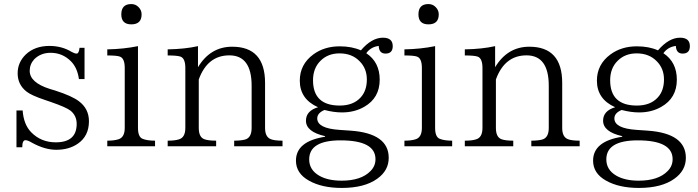

<svg xmlns="http://www.w3.org/2000/svg" viewBox="-20 -738 3475 956"><path d="M373 -344.2Q365.2 -400.9 333 -433.1Q291 -475.1 231.9 -475.1Q183.1 -475.1 150.9 -443.4Q127.9 -418.5 127.9 -385.3Q127.9 -326.7 229 -294.9L254.9 -287.1Q338.4 -260.3 373 -233.9Q422.9 -196.3 422.9 -134.3Q422.9 -60.1 366.7 -22Q323.2 7.8 259.8 7.8Q203.6 7.8 140.1 -26.9Q118.2 -40 106.9 -40Q90.8 -40 90.8 -4.9H62V-188H92.8Q97.7 -117.7 135.7 -79.1Q184.6 -29.3 257.8 -29.3Q361.8 -29.3 361.8 -121.1Q361.8 -162.1 331.1 -187Q310.1 -203.6 233.9 -230L204.1 -240.2Q135.3 -263.2 111.8 -282.2Q67.9 -316.9 67.9 -373Q67.9 -427.7 108.9 -467.3Q153.8 -509.3 226.1 -509.3Q288.6 -509.3 337.9 -479Q352.1 -471.2 361.8 -471.2Q373 -471.2 376 -500H400.9V-344.2Z M633.8 -717.8Q655.3 -717.8 669.9 -702.6Q685.1 -687.5 685.1 -666.5Q685.1 -616.7 633.8 -616.7Q584 -616.7 584 -666.5Q584 -717.8 633.8 -717.8ZM752 -9.8H514.2V-37.6Q546.9 -37.6 567.9 -43.9Q601.1 -52.7 601.1 -101.1V-399.9Q601.1 -447.3 577.1 -456.1Q562 -461.9 514.2 -461.9V-492.2Q595.7 -493.7 667 -508.3V-101.1Q667 -56.2 689.9 -46.9Q712.4 -37.6 752 -37.6Z M1386.7 -9.8H1146V-37.6Q1178.2 -37.6 1199.7 -43Q1232.9 -51.8 1232.9 -101.1V-311Q1232.9 -462.4 1122.1 -462.4Q1013.2 -462.4 969.7 -342.3V-101.1Q969.7 -55.2 997.1 -44.9Q1016.6 -37.6 1056.2 -37.6V-9.8H814.9V-37.6Q850.6 -37.6 870.1 -43.9Q902.8 -52.7 902.8 -101.1V-399.9Q902.8 -447.3 878.9 -456.1Q862.3 -461.9 814.9 -461.9V-492.2Q900.9 -493.7 965.8 -508.3V-403.3Q1027.3 -505.4 1136.2 -505.4Q1299.8 -505.4 1299.8 -325.2V-101.1Q1299.8 -55.7 1328.6 -44.9Q1346.7 -37.6 1386.7 -37.6Z M1776.9 -487.3Q1830.6 -550.3 1886.7 -550.3Q1935.5 -550.3 1935.5 -508.3Q1935.5 -471.2 1899.4 -471.2Q1867.2 -471.2 1865.7 -509.3Q1826.2 -504.4 1803.7 -473.1Q1870.6 -428.7 1870.6 -341.3Q1870.6 -250 1793.5 -206.1Q1745.1 -178.2 1682.6 -178.2Q1642.1 -178.2 1595.7 -190.4Q1559.6 -175.3 1559.6 -148.4Q1559.6 -98.6 1670.4 -91.3L1726.6 -87.4Q1915.5 -73.7 1915.5 47.9Q1915.5 111.3 1858.4 151.9Q1794.9 197.8 1681.6 197.8Q1583 197.8 1518.6 161.6Q1453.6 125.5 1453.6 62Q1453.6 -34.7 1598.6 -57.1V-60.1Q1503.4 -81.5 1503.4 -137.2Q1503.4 -186 1563.5 -204.1Q1472.7 -244.6 1472.7 -336.4Q1472.7 -417.5 1540.5 -467.3Q1595.2 -507.3 1671.4 -507.3Q1731.9 -507.3 1776.9 -487.3ZM1670.4 -472.2Q1612.8 -472.2 1575.7 -435.1Q1538.6 -398.4 1538.6 -338.4Q1538.6 -212.4 1671.4 -212.4Q1738.8 -212.4 1775.4 -252.4Q1806.6 -286.1 1806.6 -342.3Q1806.6 -397 1770.5 -433.1Q1732.9 -472.2 1670.4 -472.2ZM1675.8 -39.1Q1519.5 -39.1 1519.5 55.7Q1519.5 107.9 1569.3 136.7Q1612.3 161.6 1680.7 161.6Q1778.3 161.6 1824.7 113.8Q1849.6 88.9 1849.6 54.7Q1849.6 -39.1 1675.8 -39.1Z M2113.3 -717.8Q2134.8 -717.8 2149.4 -702.6Q2164.6 -687.5 2164.6 -666.5Q2164.6 -616.7 2113.3 -616.7Q2063.5 -616.7 2063.5 -666.5Q2063.5 -717.8 2113.3 -717.8ZM2231.4 -9.8H1993.7V-37.6Q2026.4 -37.6 2047.4 -43.9Q2080.6 -52.7 2080.6 -101.1V-399.9Q2080.6 -447.3 2056.6 -456.1Q2041.5 -461.9 1993.7 -461.9V-492.2Q2075.2 -493.7 2146.5 -508.3V-101.1Q2146.5 -56.2 2169.4 -46.9Q2191.9 -37.6 2231.4 -37.6Z M2866.2 -9.8H2625.5V-37.6Q2657.7 -37.6 2679.2 -43Q2712.4 -51.8 2712.4 -101.1V-311Q2712.4 -462.4 2601.6 -462.4Q2492.7 -462.4 2449.2 -342.3V-101.1Q2449.2 -55.2 2476.6 -44.9Q2496.1 -37.6 2535.6 -37.6V-9.8H2294.4V-37.6Q2330.1 -37.6 2349.6 -43.9Q2382.3 -52.7 2382.3 -101.1V-399.9Q2382.3 -447.3 2358.4 -456.1Q2341.8 -461.9 2294.4 -461.9V-492.2Q2380.4 -493.7 2445.3 -508.3V-403.3Q2506.8 -505.4 2615.7 -505.4Q2779.3 -505.4 2779.3 -325.2V-101.1Q2779.3 -55.7 2808.1 -44.9Q2826.2 -37.6 2866.2 -37.6Z M3256.3 -487.3Q3310.1 -550.3 3366.2 -550.3Q3415 -550.3 3415 -508.3Q3415 -471.2 3378.9 -471.2Q3346.7 -471.2 3345.2 -509.3Q3305.7 -504.4 3283.2 -473.1Q3350.1 -428.7 3350.1 -341.3Q3350.1 -250 3272.9 -206.1Q3224.6 -178.2 3162.1 -178.2Q3121.6 -178.2 3075.2 -190.4Q3039.1 -175.3 3039.1 -148.4Q3039.1 -98.6 3149.9 -91.3L3206.1 -87.4Q3395 -73.7 3395 47.9Q3395 111.3 3337.9 151.9Q3274.4 197.8 3161.1 197.8Q3062.5 197.8 2998 161.6Q2933.1 125.5 2933.1 62Q2933.1 -34.7 3078.1 -57.1V-60.1Q2982.9 -81.5 2982.9 -137.2Q2982.9 -186 3043 -204.1Q2952.1 -244.6 2952.1 -336.4Q2952.1 -417.5 3020 -467.3Q3074.7 -507.3 3150.9 -507.3Q3211.4 -507.3 3256.3 -487.3ZM3149.9 -472.2Q3092.3 -472.2 3055.2 -435.1Q3018.1 -398.4 3018.1 -338.4Q3018.1 -212.4 3150.9 -212.4Q3218.3 -212.4 3254.9 -252.4Q3286.1 -286.1 3286.1 -342.3Q3286.1 -397 3250 -433.1Q3212.4 -472.2 3149.9 -472.2ZM3155.3 -39.1Q2999 -39.1 2999 55.7Q2999 107.9 3048.8 136.7Q3091.8 161.6 3160.2 161.6Q3257.8 161.6 3304.2 113.8Q3329.1 88.9 3329.1 54.7Q3329.1 -39.1 3155.3 -39.1Z"/></svg>

Font: I.MingCP
Style: Regular
Weight: 400
Designer: I.Font Project
Version: Version 8.000; Sep 06, 2022